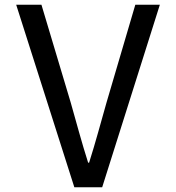

<svg xmlns="http://www.w3.org/2000/svg" viewBox="-20 -786 740 806"><path d="M48 -766 292 0H409L651 -766H548L427 -355C401 -264 382 -191 354 -103H350C322 -191 303 -264 277 -355L154 -766Z"/></svg>

Font: Kawkab Mono Light
Style: Bold
Weight: 400
Monospace: yes
Designer: Abdullah Arif
Foundry: Abdullah Arif
Version: Version 1.000;PS 000.500;hotconv 1.0.88;makeotf.lib2.5.64775